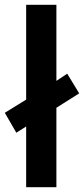

<svg xmlns="http://www.w3.org/2000/svg" viewBox="-31 -780 350 800"><path d="M78 0H204V-331L299 -391L249 -473L204 -443V-760H78V-365L-11 -310L37 -227L78 -253Z"/></svg>

Font: Noto Sans Ol Chiki SemiBold
Style: Regular
Weight: 600
Designer: Monotype Design Team, Lewis McGuffie
Foundry: Monotype Imaging Inc.
Version: Version 2.003